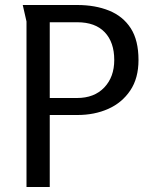

<svg xmlns="http://www.w3.org/2000/svg" viewBox="-20 -748 615 768"><path d="M71 -728H289Q361 -728 416.5 -705.5Q472 -683 503 -635Q534 -587 534 -508Q534 -435 501 -386Q468 -337 413 -312.5Q358 -288 290 -288H179V0H86V-662ZM179 -659V-356H288Q357 -356 397 -398Q437 -440 437 -508Q437 -579 399 -619Q361 -659 289 -659Z"/></svg>

Font: Rosario Light Light
Style: Regular
Weight: 300
Version: Version 1.101; ttfautohint (v1.8.1.43-b0c9)